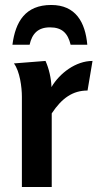

<svg xmlns="http://www.w3.org/2000/svg" viewBox="-20 -752 392 772"><path d="M30 -572H99C109 -617 133 -642 181 -642C230 -642 253 -618 264 -572H331C323 -663 284 -732 186 -732C82 -732 42 -665 30 -572ZM163 -507 36 -497C60 -465 68 -401 68 -363V0H188V-296C229 -358 273 -388 332 -388L352 -507C285 -507 220 -458 187 -402C186 -436 177 -476 163 -507Z"/></svg>

Font: Rosario
Style: Bold
Weight: 700
Designer: Hector Gatti
Foundry: Omnibus Type
Version: Version 1.100